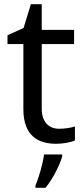

<svg xmlns="http://www.w3.org/2000/svg" viewBox="-20 -679 401 920"><path d="M264 -62C215 -62 180 -93 180 -158V-468H335V-536H180V-659H128L93 -545L16 -510V-468H92V-156C92 -26 165 10 249 10C281 10 320 3 339 -6V-73C322 -67 290 -62 264 -62ZM278 70V61H191C186 104 165 176 150 209V221H198C234 178 269 106 278 70Z"/></svg>

Font: Noto Sans Arabic UI
Style: Regular
Weight: 400
Designer: Monotype Design Team, Nadine Chahine and Nizar Qandah
Foundry: Monotype Imaging Inc.
Version: Version 2.010